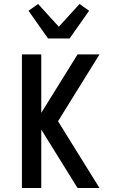

<svg xmlns="http://www.w3.org/2000/svg" viewBox="-20 -943 590 963"><path d="M369 0 187 -293V0H90V-670H187V-377L369 -670H479L271 -335L479 0ZM221 -750 123 -889 171 -923 275 -809 379 -923 427 -889 329 -750Z"/></svg>

Font: Lode Dark
Style: Bold
Weight: 700
Monospace: yes
Designer: Belleve Invis
Foundry: Belleve Invis
Version: Version 29.2.0; ttfautohint (v1.8.3)